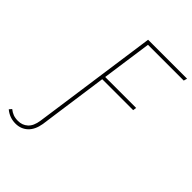

<svg xmlns="http://www.w3.org/2000/svg" viewBox="-352 -792 1101 1101"><g transform="rotate(45 198.5 -242.0)"><path d="M202 -660 159 -356H410L407 -335H156L109 0L97 87Q88 141 58 169Q28 197 -16 197Q-64 197 -101 166L-88 151Q-73 163 -56.5 169.5Q-40 176 -16 176Q18 176 42.5 154Q67 132 74 84L86 0L182 -681H498L492 -660Z"/></g></svg>

Font: FiraGO Thin
Style: Italic
Weight: 100
Italic angle: -8°
Designer: bBox Type GmbH
Foundry: bBox Type GmbH
Version: Version 1.001